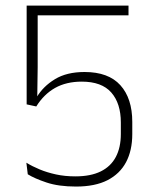

<svg xmlns="http://www.w3.org/2000/svg" viewBox="-20 -659 548 688"><path d="M252.5 9.5Q190 9.5 146.8 -5Q103.5 -19.5 79.5 -34.5L74.5 -76Q95.5 -63 122 -52Q148.5 -41 180.5 -34Q212.5 -27 250 -27Q305 -27 341 -44.8Q377 -62.5 395 -96.5Q413 -130.5 413 -179V-220Q413 -288.5 378.8 -327.5Q344.5 -366.5 273 -366.5Q217.5 -366.5 177.2 -343.8Q137 -321 110 -277.5L75.5 -285V-639H440.5V-604H115V-418L113.5 -309L111.5 -310.5Q134.5 -349.5 176.8 -375.2Q219 -401 283 -401Q368.5 -401 411.2 -353.8Q454 -306.5 454 -222V-178.5Q454 -120 431.8 -78Q409.5 -36 365 -13.2Q320.5 9.5 252.5 9.5Z"/></svg>

Font: Anek Devanagari ExtraLight
Style: Regular
Weight: 250
Designer: Kailash Malviya (Devanagari) & Yesha Goshar (Latin)
Foundry: Ek Type
Version: Version 1.003